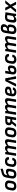

<svg xmlns="http://www.w3.org/2000/svg" viewBox="3956 -4706 762 8714"><g transform="rotate(-90 4337.0 -349.0)"><path d="M243.5 12Q135.3 12 85.6 -42.7Q35.8 -97.4 52.5 -199.1L70.8 -309.6Q87.4 -408.3 145.7 -456.2Q203.9 -504.1 306.7 -504.1Q411.6 -504.1 463.1 -450.4Q514.7 -396.6 498.7 -294.3L481.7 -185.8Q465.7 -83.8 407.1 -35.9Q348.6 12 243.5 12ZM253.2 -88.9Q305.7 -88.9 332.7 -114Q359.8 -139 368.7 -197.2L382.7 -285.3Q392.3 -346.4 370.8 -374.8Q349.2 -403.2 297.3 -403.2Q244.9 -403.2 218.8 -378.1Q192.7 -353 183.1 -295.2L168.5 -206.1Q159.2 -147.3 179.1 -118.1Q199 -88.9 253.2 -88.9Z M780.1 12Q675 12 626 -41.9Q577.1 -95.9 594.8 -203.4L630.4 -421.1Q639.7 -477.4 656 -515.8Q672.4 -554.2 697.6 -580.2Q722.8 -606.3 758.2 -624Q787.8 -639.3 821.4 -648.4Q854.9 -657.4 889.9 -665.4Q925 -673.4 957.1 -682.7Q989.1 -692.1 1015.2 -708.1Q1020.5 -711.4 1024.2 -709.6Q1027.9 -707.8 1028.9 -701.8L1039.3 -623.3Q1039.9 -613.3 1032.6 -608Q1005.8 -589.6 969.8 -581.4Q933.8 -573.2 896.3 -566.9Q858.8 -560.6 825.2 -546Q790.3 -531 771.5 -503.7Q752.7 -476.4 745 -427.8L708.7 -200.9Q699.8 -143.4 718.5 -116.5Q737.3 -89.6 788.1 -89.6Q839.9 -89.6 866.9 -116.8Q894 -144.1 902.7 -196.9L915.6 -274Q923.9 -321.5 907.3 -341.3Q890.7 -361.1 854.8 -361.1Q817.6 -361.1 778.7 -339.3Q739.9 -317.6 710.7 -282.1L727.1 -379.1Q750 -403 779.6 -421.8Q809.3 -440.6 842.8 -451.9Q876.3 -463.3 910.9 -463.3Q979.3 -463.3 1012.9 -419.9Q1046.6 -376.6 1032.3 -288.8L1015.7 -186.9Q999.7 -89.5 941.6 -38.7Q883.5 12 780.1 12Z M1313.5 12Q1205 12 1155.6 -42.6Q1106.1 -97.1 1121.8 -194.5L1140.1 -306.6Q1156.8 -405.7 1213.5 -454.9Q1270.3 -504.1 1376.7 -504.1Q1441.9 -504.1 1486.6 -482.9Q1531.3 -461.6 1550.8 -423.5Q1570.3 -385.4 1559 -333.1Q1556 -320.7 1546 -320.7H1459.5Q1447.4 -320.7 1449.4 -333.1Q1454.4 -368.3 1431 -385.8Q1407.6 -403.2 1366 -403.2Q1312.2 -403.2 1287.3 -376.8Q1262.4 -350.4 1252.4 -292.6L1237.8 -200.2Q1228.8 -142.7 1250.3 -115.8Q1271.7 -88.9 1323.9 -88.9Q1369.7 -88.9 1392.5 -108Q1415.2 -127.1 1420.5 -158.7Q1421.9 -171.1 1432.9 -171.1H1520.1Q1532.4 -171.1 1530.4 -158.7Q1522.8 -77.2 1465.4 -32.6Q1407.9 12 1313.5 12Z M1631.5 0Q1619.4 0 1621.4 -11.7L1677.4 -367Q1682.4 -396.1 1686 -425.9Q1689.5 -455.7 1689.5 -480.4Q1689.5 -492.1 1701.2 -492.1H1784Q1789.6 -492.1 1792.2 -489.6Q1794.7 -487.1 1795 -481Q1795.7 -467.1 1795.5 -451.7Q1795.3 -436.4 1793.7 -419.4Q1836.9 -459 1878.2 -481.5Q1919.5 -504.1 1968.9 -504.1Q2019.6 -504.1 2046.9 -482.3Q2074.2 -460.5 2079.3 -416.5Q2124.1 -457.4 2168.6 -480.7Q2213.1 -504.1 2263.1 -504.1Q2329.8 -504.1 2357.6 -463.3Q2385.5 -422.4 2371.5 -337.1L2319.8 -11.7Q2317.8 0 2307.4 0H2214.8Q2202.8 0 2204.8 -12.4L2253.4 -319.2Q2260.4 -360.3 2249 -381.3Q2237.5 -402.2 2205.3 -402.2Q2177.4 -402.2 2147.2 -385.8Q2117 -369.4 2079.9 -336.6L2028 -11.7Q2027 -6.7 2024.3 -3.3Q2021.6 0 2015.6 0H1923Q1911 0 1913 -11.7L1961.6 -319.2Q1968.6 -360.3 1956.8 -381.3Q1945 -402.2 1912.7 -402.2Q1884.9 -402.2 1856.2 -386.6Q1827.5 -371 1788.4 -337.3L1736.4 -11.7Q1735.4 -6.7 1732.8 -3.3Q1730.1 0 1724.1 0Z M2654.5 12Q2546.3 12 2496.6 -42.7Q2446.8 -97.4 2463.5 -199.1L2481.8 -309.6Q2498.4 -408.3 2556.7 -456.2Q2614.9 -504.1 2717.7 -504.1Q2822.6 -504.1 2874.1 -450.4Q2925.7 -396.6 2909.7 -294.3L2892.7 -185.8Q2876.7 -83.8 2818.1 -35.9Q2759.6 12 2654.5 12ZM2664.2 -88.9Q2716.7 -88.9 2743.7 -114Q2770.8 -139 2779.7 -197.2L2793.7 -285.3Q2803.3 -346.4 2781.8 -374.8Q2760.2 -403.2 2708.3 -403.2Q2655.9 -403.2 2629.8 -378.1Q2603.7 -353 2594.1 -295.2L2579.5 -206.1Q2570.2 -147.3 2590.1 -118.1Q2610 -88.9 2664.2 -88.9Z M2946.5 0Q2939.5 0 2938.1 -4.4Q2936.8 -8.7 2941.1 -14L3030.1 -123.9Q3043.8 -141.3 3057.9 -157.9Q3072.1 -174.6 3087.8 -193.3L3088.1 -194.6Q3049.8 -210.9 3029.3 -241.1Q3008.8 -271.2 3008.8 -315.3Q3008.8 -404.3 3059 -448.2Q3109.3 -492.1 3211.1 -492.1H3422.8Q3435.5 -492.1 3433.5 -481L3358.8 -11.7Q3356.8 0 3345.8 0H3254.2Q3241.8 0 3243.8 -11.7L3269.5 -176.5H3194L3066.5 -7.7Q3063.5 -3.7 3059.8 -1.8Q3056.1 0 3050.8 0ZM3197.1 -263.1H3283.9L3305.1 -399.7H3208.8Q3164 -399.7 3144.5 -380.9Q3125.1 -362.1 3125.1 -322.6Q3125.1 -295 3143.9 -279.1Q3162.6 -263.1 3197.1 -263.1Z M3494.5 0Q3482.4 0 3484.4 -11.7L3540.4 -367Q3545.4 -396.1 3549 -425.9Q3552.5 -455.7 3552.5 -480.4Q3552.5 -492.1 3564.2 -492.1H3647Q3652.6 -492.1 3655.2 -489.6Q3657.7 -487.1 3658 -481Q3658.7 -467.1 3658.5 -451.7Q3658.3 -436.4 3656.7 -419.4Q3699.9 -459 3741.2 -481.5Q3782.5 -504.1 3831.9 -504.1Q3882.6 -504.1 3909.9 -482.3Q3937.2 -460.5 3942.3 -416.5Q3987.1 -457.4 4031.6 -480.7Q4076.1 -504.1 4126.1 -504.1Q4192.8 -504.1 4220.6 -463.3Q4248.5 -422.4 4234.5 -337.1L4182.8 -11.7Q4180.8 0 4170.4 0H4077.8Q4065.8 0 4067.8 -12.4L4116.4 -319.2Q4123.4 -360.3 4112 -381.3Q4100.5 -402.2 4068.3 -402.2Q4040.4 -402.2 4010.2 -385.8Q3980 -369.4 3942.9 -336.6L3891 -11.7Q3890 -6.7 3887.3 -3.3Q3884.6 0 3878.6 0H3786Q3774 0 3776 -11.7L3824.6 -319.2Q3831.6 -360.3 3819.8 -381.3Q3808 -402.2 3775.7 -402.2Q3747.9 -402.2 3719.2 -386.6Q3690.5 -371 3651.4 -337.3L3599.4 -11.7Q3598.4 -6.7 3595.8 -3.3Q3593.1 0 3587.1 0Z M4512.4 12Q4408.9 12 4359 -42.1Q4309.1 -96.1 4325.5 -194.3L4344.8 -310Q4361.8 -409 4418.9 -456.6Q4476 -504.1 4577.4 -504.1Q4669.6 -504.1 4717.7 -469.7Q4765.8 -435.4 4765.8 -372.1Q4765.8 -296 4718.4 -257.3Q4671.1 -218.7 4578.5 -208.3L4439.1 -192L4436.8 -175.5Q4430.1 -128.6 4452.2 -105.2Q4474.3 -81.7 4521.4 -81.7Q4558.7 -81.7 4583.3 -95.5Q4607.9 -109.3 4610.8 -133.2Q4612.8 -145.6 4623.2 -145.6H4713.7Q4725.1 -145.6 4724.4 -133.9Q4721.7 -89.4 4694.8 -56.7Q4668 -24 4621.4 -6Q4574.9 12 4512.4 12ZM4452.1 -272.2 4561.4 -286.5Q4607.6 -293.1 4627.3 -309.7Q4647.1 -326.3 4647.1 -358.2Q4647.1 -383.5 4627.4 -396.7Q4607.6 -410 4569.4 -410Q4519.6 -410 4492.8 -385.6Q4466.1 -361.2 4458.4 -312.3Z M4777 0Q4763.6 0 4770.6 -13.7L5007.6 -478.8Q5014.6 -492.1 5025.6 -492.1H5127.6Q5138.9 -492.1 5141.9 -478.8L5231.9 -13.7Q5233.9 0 5220.8 0H5123.2Q5112.8 0 5111.5 -9.7L5072.4 -261.7Q5069.1 -289.1 5065.6 -314.3Q5062.1 -339.4 5059.2 -366.8H5057.5Q5046.8 -339.8 5035.9 -314.6Q5024.9 -289.4 5012.5 -262.3L4893 -9.7Q4888.7 0 4878.7 0Z M5490.8 12Q5420.7 12 5378.6 -8.7Q5336.5 -29.3 5321.8 -73.6Q5307.1 -117.8 5318.5 -190L5364.4 -480.4Q5366.4 -492.1 5376.8 -492.1H5469.1Q5480.4 -492.1 5479.8 -480.4L5430.4 -166.8Q5424.5 -126.3 5440.9 -104.6Q5457.4 -82.8 5498.5 -82.8Q5540 -82.8 5566.7 -103.1Q5593.5 -123.4 5599.4 -163.2L5605.4 -204.7Q5610.7 -239.9 5597.8 -257.8Q5584.8 -275.7 5552.3 -275.7Q5517.4 -275.7 5485.8 -256.8Q5454.3 -237.9 5424.8 -203.1L5437.8 -295Q5473.4 -329.9 5514.5 -351Q5555.7 -372.2 5603 -372.2Q5669.7 -372.2 5702.6 -331.4Q5735.4 -290.5 5723.1 -212.8L5715.1 -162.4Q5701.7 -75 5643.2 -31.5Q5584.6 12 5490.8 12Z M5992.5 12Q5884 12 5834.6 -42.6Q5785.1 -97.1 5800.8 -194.5L5819.1 -306.6Q5835.8 -405.7 5892.5 -454.9Q5949.3 -504.1 6055.7 -504.1Q6120.9 -504.1 6165.6 -482.9Q6210.3 -461.6 6229.8 -423.5Q6249.3 -385.4 6238 -333.1Q6235 -320.7 6225 -320.7H6138.5Q6126.4 -320.7 6128.4 -333.1Q6133.4 -368.3 6110 -385.8Q6086.6 -403.2 6045 -403.2Q5991.2 -403.2 5966.3 -376.8Q5941.4 -350.4 5931.4 -292.6L5916.8 -200.2Q5907.8 -142.7 5929.3 -115.8Q5950.7 -88.9 6002.9 -88.9Q6048.7 -88.9 6071.5 -108Q6094.2 -127.1 6099.5 -158.7Q6100.9 -171.1 6111.9 -171.1H6199.1Q6211.4 -171.1 6209.4 -158.7Q6201.8 -77.2 6144.4 -32.6Q6086.9 12 5992.5 12Z M6310.5 0Q6298.4 0 6300.4 -11.7L6356.4 -367Q6361.4 -396.1 6365 -425.9Q6368.5 -455.7 6368.5 -480.4Q6368.5 -492.1 6380.2 -492.1H6463Q6468.6 -492.1 6471.2 -489.6Q6473.7 -487.1 6474 -481Q6474.7 -467.1 6474.5 -451.7Q6474.3 -436.4 6472.7 -419.4Q6515.9 -459 6557.2 -481.5Q6598.5 -504.1 6647.9 -504.1Q6698.6 -504.1 6725.9 -482.3Q6753.2 -460.5 6758.3 -416.5Q6803.1 -457.4 6847.6 -480.7Q6892.1 -504.1 6942.1 -504.1Q7008.8 -504.1 7036.6 -463.3Q7064.5 -422.4 7050.5 -337.1L6998.8 -11.7Q6996.8 0 6986.4 0H6893.8Q6881.8 0 6883.8 -12.4L6932.4 -319.2Q6939.4 -360.3 6928 -381.3Q6916.5 -402.2 6884.3 -402.2Q6856.4 -402.2 6826.2 -385.8Q6796 -369.4 6758.9 -336.6L6707 -11.7Q6706 -6.7 6703.3 -3.3Q6700.6 0 6694.6 0H6602Q6590 0 6592 -11.7L6640.6 -319.2Q6647.6 -360.3 6635.8 -381.3Q6624 -402.2 6591.7 -402.2Q6563.9 -402.2 6535.2 -386.6Q6506.5 -371 6467.4 -337.3L6415.4 -11.7Q6414.4 -6.7 6411.8 -3.3Q6409.1 0 6403.1 0Z M7331.8 12Q7226.6 12 7181.2 -42.2Q7135.7 -96.5 7153.4 -206.7L7200 -500.3Q7215.7 -598.8 7270.9 -646.9Q7326.2 -695 7424.7 -695Q7509.1 -695 7553.6 -661.2Q7598 -627.3 7598 -563.3Q7598 -526 7585.3 -493.2Q7572.7 -460.3 7549.2 -435.3Q7525.7 -410.3 7492.7 -395.6L7492.3 -394.2Q7547.3 -383.3 7568.6 -345.6Q7590 -307.9 7579 -241L7570 -184.9Q7555 -89.1 7493.8 -38.6Q7432.6 12 7331.8 12ZM7343.1 -88.5Q7389.9 -88.5 7419.3 -115Q7448.7 -141.4 7456.7 -191.2L7465.3 -247Q7471.7 -287.2 7452.7 -308.3Q7433.8 -329.4 7392.9 -329.4Q7377.7 -329.4 7360.6 -327.2Q7343.5 -325.1 7324.2 -320.4Q7305 -315.8 7283 -308.8L7265.7 -197.5Q7257.7 -139.4 7275.9 -113.9Q7294 -88.5 7343.1 -88.5ZM7296.4 -391.1 7313.9 -394.5Q7374.1 -406.1 7410.6 -424.2Q7447.1 -442.3 7463.5 -470.3Q7480 -498.2 7480 -538.1Q7480 -568 7462.7 -582.7Q7445.5 -597.5 7411.3 -597.5Q7369.8 -597.5 7346 -575.4Q7322.3 -553.3 7315 -508Z M7783.1 12Q7732.8 12 7705.6 -11.3Q7678.4 -34.6 7670.4 -76.7Q7662.4 -118.9 7671.4 -174.5L7692.8 -308.3Q7709.8 -413 7763.8 -458.6Q7817.9 -504.1 7923 -504.1Q7982.1 -504.1 8031.1 -494.1Q8080 -484.1 8138.7 -480.1L8082 -125.1Q8077.6 -96 8074.3 -67.5Q8071 -39 8070.3 -11.7Q8070 0 8057.3 0H7978.4Q7967.4 0 7966.7 -11.7Q7966.4 -26.3 7967.1 -42.3Q7967.7 -58.3 7968.7 -74.3Q7924.4 -32 7875.9 -10Q7827.4 12 7783.1 12ZM7841.3 -89.9Q7870.5 -89.9 7901.2 -105.7Q7931.9 -121.4 7972.3 -156.2L8010.3 -396.3Q7990.7 -400.3 7966 -402.9Q7941.2 -405.6 7919.9 -405.6Q7865.9 -405.6 7840.5 -379.8Q7815.1 -354.1 7806.1 -299.6L7787.8 -185.5Q7781.2 -141.6 7792.2 -115.8Q7803.1 -89.9 7841.3 -89.9Z M8141.3 0Q8134.3 0 8133.3 -4.2Q8132.3 -8.3 8136.6 -13L8340.2 -253L8221.6 -479.1Q8218.6 -484.1 8221.3 -488.1Q8224 -492.1 8229.3 -492.1H8337Q8347.4 -492.1 8350 -483L8385.5 -406Q8394.4 -387.3 8402.6 -368Q8410.7 -348.7 8419 -329H8420.4Q8435.3 -348.4 8450.3 -367.9Q8465.2 -387.3 8479.2 -405.7L8540.5 -483Q8544.2 -488.4 8547.5 -490.2Q8550.9 -492.1 8555.9 -492.1H8664.9Q8671.3 -492.1 8673.1 -488.2Q8674.9 -484.4 8669.9 -479.1L8480.3 -255.4L8610.3 -13Q8613.6 -8 8610.8 -4Q8607.9 0 8600.9 0H8494.6Q8486.2 0 8481.8 -9.1L8440.8 -93.3Q8431.1 -114 8422 -134.5Q8412.9 -155 8402.9 -176.7H8401.5Q8385.2 -155.4 8369.4 -134.8Q8353.6 -114.3 8338 -94.3L8269.7 -9.1Q8263 0 8253.3 0Z"/></g></svg>

Font: Sofia Sans Hairline
Style: Italic
Weight: 1
Italic angle: -9°
Designer: Botio Nikoltchev, Ani Petrova
Foundry: lettersoup
Version: Version 4.102